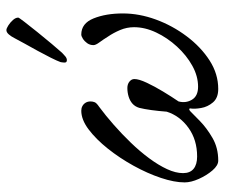

<svg xmlns="http://www.w3.org/2000/svg" viewBox="-71 -617 702 600"><g transform="rotate(-90 280.0 -317.0)"><path d="M78 14Q63 14 47.5 -4Q32 -22 21 -46.5Q10 -71 10 -91Q10 -123 24 -165Q38 -207 62 -250.5Q86 -294 115.5 -331Q145 -368 175.5 -391Q206 -414 234 -414Q242 -414 248.5 -410.5Q255 -407 259 -400.5Q263 -394 263 -385Q263 -378 260.5 -372Q258 -366 246 -358Q219 -338 190 -312.5Q161 -287 134 -259Q107 -231 85.5 -202Q64 -173 51.5 -146Q39 -119 39 -96Q39 -74 52.5 -63Q66 -52 91 -52Q143 -52 180.5 -79Q218 -106 231 -147Q233 -173 236 -195Q239 -217 243 -233Q247 -246 256 -254Q265 -262 278 -266Q291 -270 305 -270Q317 -270 325 -263.5Q333 -257 333 -248Q333 -234 321.5 -209.5Q310 -185 294 -158.5Q278 -132 263 -110Q257 -87 268.5 -68Q280 -49 309 -49Q342 -49 374.5 -67Q407 -85 434.5 -115Q462 -145 478.5 -180Q495 -215 495 -249Q495 -272 486 -293Q477 -314 466 -330Q456 -346 447.5 -357.5Q439 -369 439 -376Q439 -387 445 -395.5Q451 -404 459 -409Q467 -414 472 -414Q507 -414 522.5 -375.5Q538 -337 538 -284Q538 -233 519 -181Q500 -129 466.5 -84.5Q433 -40 391 -13Q349 14 302 14Q274 14 260 -2.5Q246 -19 242.5 -39.5Q239 -60 241 -72Q242 -76 239 -76.5Q236 -77 232 -73Q223 -64 201.5 -43Q180 -22 149 -4Q118 14 78 14ZM392 -459Q384 -459 384.5 -467Q385 -475 386 -479Q390 -490 399.5 -509Q409 -528 421 -550Q433 -572 444 -591.5Q455 -611 461 -623Q466 -633 472.5 -640.5Q479 -648 486 -648Q491 -648 500.5 -642Q510 -636 517.5 -627.5Q525 -619 525 -611Q525 -609 512 -592Q499 -575 480 -551.5Q461 -528 443 -506.5Q425 -485 415 -474Q410 -469 404 -464Q398 -459 392 -459Z"/></g></svg>

Font: EB Garamond
Style: Italic
Weight: 400
Italic angle: -17.2°
Designer: Georg Duffner and Octavio Pardo
Foundry: Georg Duffner
Version: Version 1.001